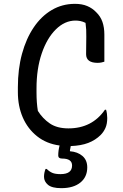

<svg xmlns="http://www.w3.org/2000/svg" viewBox="-20 -740 640 999"><path d="M434 131Q434 181 398 210Q362 239 299 239Q250 239 229.5 221.5Q209 204 209 180Q209 159 217 139H223Q237 153 252.5 159.5Q268 166 295 166Q355 166 355 121Q355 85 303 85Q283 85 283 69Q283 44 290 17Q222 8 173 -31Q124 -70 98.5 -129Q73 -188 73 -260V-286Q73 -381 94.5 -460Q116 -539 155.5 -597.5Q195 -656 249.5 -688Q304 -720 370 -720Q407 -720 434 -708.5Q461 -697 480 -677Q503 -655 513 -626Q523 -597 523 -560V-419Q517 -417 508 -415Q499 -413 488 -413Q428 -413 428 -458Q428 -514 429 -549.5Q430 -585 425 -621Q411 -628 398 -630.5Q385 -633 373 -633Q317 -633 270.5 -587Q224 -541 197 -461.5Q170 -382 170 -280V-259Q170 -205 177 -163Q202 -123 239.5 -97.5Q277 -72 336 -72Q459 -72 526 -169H532Q535 -159 536.5 -147.5Q538 -136 538 -126Q538 -95 528.5 -74Q519 -53 504 -38Q477 -11 439.5 3.5Q402 18 348 20Q347 26 346 31.5Q345 37 344 41V47Q384 50 409 71.5Q434 93 434 131Z"/></svg>

Font: Recursive Sn Csl St
Style: Regular
Weight: 400
Version: Version 1.079;hotconv 1.0.112;makeotfexe 2.5.65598; ttfautoh